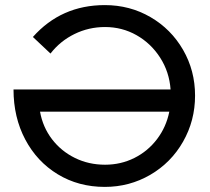

<svg xmlns="http://www.w3.org/2000/svg" viewBox="-20 -726 822 753"><path d="M33 -375H649Q644 -444 608 -500Q572 -556 515.5 -588Q459 -620 392 -620Q328 -620 272 -592.5Q216 -565 178 -516L109 -581Q220 -706 391 -706Q489 -706 570 -659Q651 -612 698 -530.5Q745 -449 745 -351Q745 -253 698 -170.5Q651 -88 569.5 -40.5Q488 7 391 7Q288 7 206.5 -42.5Q125 -92 79 -179Q33 -266 33 -375ZM644 -288H137Q148 -227 184 -180Q220 -133 274 -106.5Q328 -80 392 -80Q454 -80 507 -106.5Q560 -133 596 -180.5Q632 -228 644 -288Z"/></svg>

Font: Montserrat
Style: Regular
Weight: 400
Designer: Julieta Ulanovsky
Foundry: Julieta Ulanovsky
Version: Version 6.001